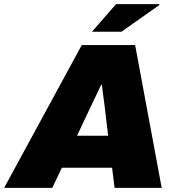

<svg xmlns="http://www.w3.org/2000/svg" viewBox="-57 -905 855 925"><path d="M-37 0 337 -688H594L722 0H495L483 -97H241L195 0ZM314 -251H464L451 -361Q449 -378 447 -395Q445 -412 442.5 -428.5Q440 -445 438 -462Q436 -479 434 -496H430Q420 -474 409 -451.5Q398 -429 387.5 -406.5Q377 -384 366 -361ZM386 -752 502 -885H710L711 -881L528 -752Z"/></svg>

Font: Archivo SemiBold Black
Style: Italic
Weight: 900
Italic angle: -10°
Version: Version 2.001